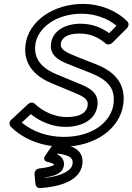

<svg xmlns="http://www.w3.org/2000/svg" viewBox="-20 -711 675 979"><path d="M91 -86 137 -129C186 -90 248 -64 314 -64C400 -64 468 -102 477 -173C486 -247 422 -269 365 -292L271 -331C206 -357 150 -402 160 -482C170 -567 264 -641 397 -641C465 -641 529 -617 574 -580L537 -542C495 -572 449 -590 390 -590C317 -590 248 -557 240 -488C231 -415 305 -393 356 -373L449 -336C526 -304 569 -263 559 -182C548 -94 458 -13 305 -13C223 -13 146 -40 91 -86ZM38 -101C26 -90 26 -74 35 -65C100 0 196 37 299 37C469 37 594 -58 609 -182C622 -291 557 -348 473 -382L379 -419C317 -443 286 -459 290 -488C293 -515 320 -540 384 -540C440 -540 480 -522 519 -489C527 -482 543 -483 553 -493L627 -567C636 -576 639 -591 630 -601C576 -656 493 -691 403 -691C254 -691 125 -605 110 -482C96 -370 177 -313 247 -285L341 -246C407 -219 431 -207 427 -173C423 -142 396 -114 320 -114C261 -114 200 -141 157 -182C149 -190 134 -190 123 -180ZM275 72C345 82 353 99 350 125C346 158 295 187 209 196V194C247 188 300 178 306 132C309 104 292 85 272 76ZM271 20C263 19 251 24 245 33L213 79C191 110 223 115 225 115C255 122 256 129 256 130C249 135 220 144 181 148C160 150 155 168 156 178L161 228C162 239 172 249 185 248C276 242 389 215 400 125C408 58 357 29 271 20Z"/></svg>

Font: Falling Sky
Style: ExtOuObl
Weight: 400
Designer: Paul D. Hunt
Foundry: Adobe Systems Incorporated
Version: Version 1.02